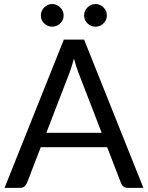

<svg xmlns="http://www.w3.org/2000/svg" viewBox="-20 -908 715 928"><path d="M673 0H598Q574 0 565 -23L498 -196.5H177L110 -23Q106.5 -14 98.2 -7Q90 0 77 0H2L288.5 -716.5H386.5ZM471.5 -266 358.5 -558.5Q348 -585.5 337.5 -625Q326.5 -585 316.5 -558L204 -266ZM441.5 -779Q419.5 -779 403 -794.8Q386.5 -810.5 386.5 -833Q386.5 -856 403 -872.2Q419.5 -888.5 441.5 -888.5Q463.5 -888.5 480 -872.2Q496.5 -856 496.5 -833Q496.5 -810.5 480 -794.8Q463.5 -779 441.5 -779ZM231.5 -779Q211 -779 194.2 -794.5Q177.5 -810 177.5 -833Q177.5 -856.5 194.2 -872.5Q211 -888.5 231.5 -888.5Q254 -888.5 270.8 -872.2Q287.5 -856 287.5 -833Q287.5 -810.5 270.8 -794.8Q254 -779 231.5 -779Z"/></svg>

Font: Verano Sans
Style: Regular
Weight: 400
Designer: Lukasz Dziedzic with Adam Twardoch and Botio Nikoltchev
Foundry: tyPoland Lukasz Dziedzic
Version: Version 3.001;December 28, 2019;FontCreator 12.0.0.2547 64-b